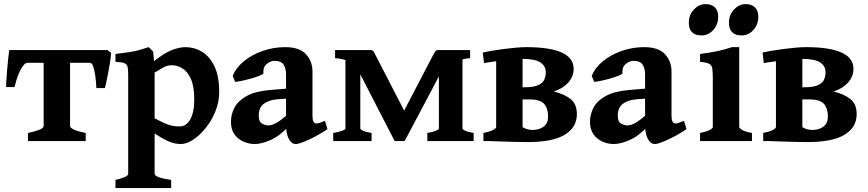

<svg xmlns="http://www.w3.org/2000/svg" viewBox="-20 -704 4331 958"><path d="M534.2 -440.4Q533.7 -423.8 529.8 -398.4Q525.9 -373 521 -346.2Q516.1 -319.3 511.2 -297.1Q506.3 -274.9 503.4 -264.6H460.9Q459.5 -295.4 455.6 -324.5Q451.7 -353.5 445.1 -372.1Q438.5 -390.6 428.2 -390.6H277.3L289.1 -454.1H516.1ZM116.7 -390.6Q101.6 -390.6 83.3 -356.7Q64.9 -322.8 52.7 -269.5H10.3Q10.3 -280.3 11.7 -303.7Q13.2 -327.1 15.6 -355.7Q18.1 -384.3 20.8 -410.9Q23.4 -437.5 25.9 -454.1H273.9L236.8 -390.6ZM119.6 0V-40.5Q152.8 -47.4 175.3 -56.2Q197.8 -64.9 197.8 -75.2V-403.3Q197.8 -409.2 183.8 -411.1Q169.9 -413.1 134.3 -413.6V-454.1H393.1V-413.6Q360.4 -413.1 345 -411.6Q329.6 -410.2 329.6 -403.3V-75.2Q329.6 -65.9 350.8 -56.6Q372.1 -47.4 407.7 -40.5V0Z M882.3 14.6Q854 14.6 825.4 3.2Q796.9 -8.3 751.5 -38.1V163.6Q751.5 171.4 769.8 179.2Q788.1 187 834 193.8V234.4H556.2V193.8Q619.6 178.7 619.6 163.6V-332.5Q619.6 -356.9 616.7 -370.1Q613.8 -383.3 600.6 -388.7Q587.4 -394 556.2 -395.5V-434.6Q598.1 -439.5 625.2 -443.8Q652.3 -448.2 674.1 -454.1Q695.8 -460 722.2 -468.8L744.1 -446.8L748.5 -398.9Q804.7 -442.9 841.1 -455.8Q877.4 -468.8 905.3 -468.8Q949.7 -468.8 988 -445.6Q1026.4 -422.4 1050 -373Q1073.7 -323.7 1073.7 -245.1Q1073.7 -195.3 1054.9 -148.9Q1036.1 -102.5 1006.3 -65.4Q976.6 -28.3 943.6 -6.8Q910.6 14.6 882.3 14.6ZM838.4 -378.4Q826.7 -378.4 817.9 -376.7Q809.1 -375 794.7 -367.2Q780.3 -359.4 751.5 -341.8V-113.8Q788.1 -94.2 809.8 -85.7Q831.5 -77.1 846.4 -75.2Q861.3 -73.2 876.5 -73.2Q909.7 -73.2 929.4 -108.4Q949.2 -143.6 949.2 -208Q949.2 -272.5 932.6 -309.6Q916 -346.7 890.6 -362.5Q865.2 -378.4 838.4 -378.4Z M1455.6 14.6Q1434.6 14.6 1420.9 -11Q1407.2 -36.6 1407.2 -80.1V-333Q1407.2 -362.3 1395 -381.3Q1382.8 -400.4 1349.6 -400.4Q1329.1 -400.4 1310.3 -384.3Q1291.5 -368.2 1294.4 -338.9Q1294.9 -334.5 1275.9 -326.7Q1256.8 -318.8 1230.2 -311.5Q1203.6 -304.2 1181.2 -299.6Q1158.7 -294.9 1152.8 -296.4L1141.1 -325.2Q1157.2 -366.2 1197 -398.7Q1236.8 -431.2 1290.8 -450Q1344.7 -468.8 1402.8 -468.8Q1474.6 -468.8 1506.8 -433.3Q1539.1 -397.9 1539.1 -347.7V-126Q1539.1 -87.9 1558.6 -87.9Q1565.4 -87.9 1573.7 -90.6Q1582 -93.3 1601.6 -101.1L1613.8 -59.6Q1586.4 -40.5 1554.4 -23.7Q1522.5 -6.8 1495.6 3.9Q1468.8 14.6 1455.6 14.6ZM1251 14.6Q1222.7 14.6 1195.3 2.9Q1168 -8.8 1150.1 -33.4Q1132.3 -58.1 1132.3 -95.7Q1132.3 -134.3 1150.6 -168.2Q1168.9 -202.1 1211.4 -225.3Q1253.9 -248.5 1326.7 -254.9L1465.8 -266.6L1470.7 -216.8L1363.8 -208.5Q1320.8 -205.1 1295.9 -185.8Q1271 -166.5 1271 -126.5Q1271 -95.2 1288.6 -86.7Q1306.2 -78.1 1318.8 -78.1Q1334.5 -78.1 1356.4 -89.4Q1378.4 -100.6 1417 -134.8L1420.9 -74.2Q1375 -24.9 1329.6 -5.1Q1284.2 14.6 1251 14.6Z M2112.3 0V-40.5Q2139.6 -45.4 2154.8 -51.5Q2169.9 -57.6 2169.9 -62.5V-417L2287.6 -437.5V-62.5Q2287.6 -58.1 2301 -51.8Q2314.5 -45.4 2343.3 -40.5V0ZM2325.7 -413.6Q2312 -413.6 2291.5 -408.9Q2271 -404.3 2249.8 -397Q2228.5 -389.6 2212.4 -381.1Q2196.3 -372.6 2191.9 -364.3L1999 0H1982.9L1977.1 -114.7L2138.2 -423.8Q2149.4 -445.8 2153.6 -450Q2157.7 -454.1 2164.1 -454.1H2325.7ZM1997.6 0H1949.2L1765.6 -356.9Q1754.4 -378.9 1732.9 -391.1Q1711.4 -403.3 1689 -408.4Q1666.5 -413.6 1651.9 -413.6V-454.1H1830.6Q1837.9 -454.1 1842.3 -448.7Q1846.7 -443.4 1856.4 -423.8L2015.6 -115.2ZM1642.6 0V-40.5Q1669.9 -45.4 1686.8 -51.5Q1703.6 -57.6 1703.6 -62.5V-431.2L1777.8 -439.9V-62.5Q1777.8 -58.1 1791.5 -51.8Q1805.2 -45.4 1834 -40.5V0Z M2392.1 0V-40.5Q2425.3 -47.4 2440.4 -55.7Q2455.6 -64 2455.6 -70.3V-447.3H2587.4V-72.3Q2587.4 -66.4 2603.8 -56.9Q2620.1 -47.4 2655.8 -40.5V0ZM2858.4 -134.3Q2858.4 -68.8 2798.3 -32Q2738.3 4.9 2612.3 4.9Q2590.8 4.9 2557.1 4.2Q2523.4 3.4 2488.3 2.2Q2453.1 1 2426.8 0L2585.9 -70.3Q2609.4 -55.7 2637.7 -55.7Q2669.9 -55.7 2692.4 -72Q2714.8 -88.4 2714.8 -122.1Q2714.8 -162.1 2695.6 -185.1Q2676.3 -208 2621.1 -208H2508.3L2504.4 -268.6H2597.2Q2641.1 -268.6 2664.1 -278.6Q2687 -288.6 2695.1 -305.4Q2703.1 -322.3 2703.1 -342.8Q2703.1 -376 2675.3 -393.1Q2647.5 -410.2 2587.9 -410.2Q2566.9 -410.2 2529.8 -406.7Q2492.7 -403.3 2455.3 -398.4Q2418 -393.6 2395 -389.2L2388.7 -441.9Q2404.8 -445.8 2432.1 -450.4Q2459.5 -455.1 2491.2 -459.2Q2522.9 -463.4 2553.2 -466.1Q2583.5 -468.8 2605 -468.8Q2842.3 -468.8 2842.3 -360.8Q2842.3 -321.8 2815.2 -291.7Q2788.1 -261.7 2743.2 -247.6Q2795.9 -234.4 2827.1 -209.7Q2858.4 -185.1 2858.4 -134.3Z M3247.1 14.6Q3226.1 14.6 3212.4 -11Q3198.7 -36.6 3198.7 -80.1V-333Q3198.7 -362.3 3186.5 -381.3Q3174.3 -400.4 3141.1 -400.4Q3120.6 -400.4 3101.8 -384.3Q3083 -368.2 3085.9 -338.9Q3086.4 -334.5 3067.4 -326.7Q3048.3 -318.8 3021.7 -311.5Q2995.1 -304.2 2972.7 -299.6Q2950.2 -294.9 2944.3 -296.4L2932.6 -325.2Q2948.7 -366.2 2988.5 -398.7Q3028.3 -431.2 3082.3 -450Q3136.2 -468.8 3194.3 -468.8Q3266.1 -468.8 3298.3 -433.3Q3330.6 -397.9 3330.6 -347.7V-126Q3330.6 -87.9 3350.1 -87.9Q3356.9 -87.9 3365.2 -90.6Q3373.5 -93.3 3393.1 -101.1L3405.3 -59.6Q3377.9 -40.5 3345.9 -23.7Q3314 -6.8 3287.1 3.9Q3260.3 14.6 3247.1 14.6ZM3042.5 14.6Q3014.2 14.6 2986.8 2.9Q2959.5 -8.8 2941.7 -33.4Q2923.8 -58.1 2923.8 -95.7Q2923.8 -134.3 2942.1 -168.2Q2960.4 -202.1 3002.9 -225.3Q3045.4 -248.5 3118.2 -254.9L3257.3 -266.6L3262.2 -216.8L3155.3 -208.5Q3112.3 -205.1 3087.4 -185.8Q3062.5 -166.5 3062.5 -126.5Q3062.5 -95.2 3080.1 -86.7Q3097.7 -78.1 3110.4 -78.1Q3126 -78.1 3147.9 -89.4Q3169.9 -100.6 3208.5 -134.8L3212.4 -74.2Q3166.5 -24.9 3121.1 -5.1Q3075.7 14.6 3042.5 14.6Z M3473.1 0V-40.5Q3506.3 -47.4 3521.5 -55.7Q3536.6 -64 3536.6 -70.3V-312.5Q3536.6 -346.2 3533.9 -362.8Q3531.2 -379.4 3518.1 -386Q3504.9 -392.6 3473.1 -395.5V-434.6Q3518.6 -440.4 3557.6 -448.5Q3596.7 -456.5 3632.3 -468.8H3668.5V-70.3Q3668.5 -64.5 3682.4 -55.9Q3696.3 -47.4 3731.9 -40.5V0ZM3480.5 -527.3Q3417 -527.3 3417 -590.8Q3417 -629.9 3442.4 -656.7Q3467.8 -683.6 3500 -683.6Q3529.3 -683.6 3546.4 -667.7Q3563.5 -651.9 3563.5 -620.1Q3563.5 -581.5 3538.8 -554.4Q3514.2 -527.3 3480.5 -527.3ZM3680.7 -527.3Q3617.2 -527.3 3617.2 -590.8Q3617.2 -629.9 3642.6 -656.7Q3668 -683.6 3700.2 -683.6Q3729.5 -683.6 3746.6 -667.7Q3763.7 -651.9 3763.7 -620.1Q3763.7 -581.5 3739 -554.4Q3714.4 -527.3 3680.7 -527.3Z M3788.1 0V-40.5Q3821.3 -47.4 3836.4 -55.7Q3851.6 -64 3851.6 -70.3V-447.3H3983.4V-72.3Q3983.4 -66.4 3999.8 -56.9Q4016.1 -47.4 4051.8 -40.5V0ZM4254.4 -134.3Q4254.4 -68.8 4194.3 -32Q4134.3 4.9 4008.3 4.9Q3986.8 4.9 3953.1 4.2Q3919.4 3.4 3884.3 2.2Q3849.1 1 3822.8 0L3981.9 -70.3Q4005.4 -55.7 4033.7 -55.7Q4065.9 -55.7 4088.4 -72Q4110.8 -88.4 4110.8 -122.1Q4110.8 -162.1 4091.6 -185.1Q4072.3 -208 4017.1 -208H3904.3L3900.4 -268.6H3993.2Q4037.1 -268.6 4060.1 -278.6Q4083 -288.6 4091.1 -305.4Q4099.1 -322.3 4099.1 -342.8Q4099.1 -376 4071.3 -393.1Q4043.5 -410.2 3983.9 -410.2Q3962.9 -410.2 3925.8 -406.7Q3888.7 -403.3 3851.3 -398.4Q3814 -393.6 3791 -389.2L3784.7 -441.9Q3800.8 -445.8 3828.1 -450.4Q3855.5 -455.1 3887.2 -459.2Q3918.9 -463.4 3949.2 -466.1Q3979.5 -468.8 4001 -468.8Q4238.3 -468.8 4238.3 -360.8Q4238.3 -321.8 4211.2 -291.7Q4184.1 -261.7 4139.2 -247.6Q4191.9 -234.4 4223.1 -209.7Q4254.4 -185.1 4254.4 -134.3Z"/></svg>

Font: Gentium Book Plus
Style: Bold
Weight: 700
Designer: Victor Gaultney, Annie Olsen, Iska Routamaa, Becca Hirsbrunner
Foundry: SIL International
Version: Version 6.101